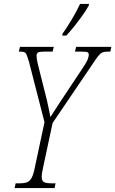

<svg xmlns="http://www.w3.org/2000/svg" viewBox="-20 -951 583 971"><path d="M54 0 59 -24H81Q105 -24 118.5 -30Q132 -36 141 -53.5Q150 -71 157 -108L205 -333L127 -637Q117 -671 111 -680.5Q105 -690 85 -690H75L81 -714H252L246 -690H202Q180 -690 172.5 -685.5Q165 -681 165 -669Q165 -656 169 -637Q173 -618 180 -592L217 -445Q222 -424 226.5 -401.5Q231 -379 235 -359Q247 -378 261 -399.5Q275 -421 290 -444L397 -605Q418 -636 423.5 -650.5Q429 -665 429 -674Q429 -684 421.5 -687Q414 -690 388 -690H359L365 -714H543L538 -690H524Q506 -690 495.5 -684.5Q485 -679 473 -663Q461 -647 440 -615L246 -329L199 -109Q191 -74 191 -57Q191 -36 202.5 -30Q214 -24 239 -24H261L256 0ZM295 -771 296 -780Q318 -811 342 -851Q366 -891 385 -931H430L429 -923Q417 -901 397.5 -873.5Q378 -846 356.5 -819Q335 -792 315 -771Z"/></svg>

Font: Noto Serif ExtraCondensed ExtraLight
Style: Italic
Weight: 200
Width: 2
Italic angle: -12°
Designer: Monotype Design Team
Foundry: Monotype Imaging Inc.
Version: Version 2.014; ttfautohint (v1.8.4.7-5d5b)